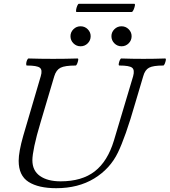

<svg xmlns="http://www.w3.org/2000/svg" viewBox="-20 -975 891 1008"><path d="M275 13Q182 13 130 -20Q78 -53 78 -131Q78 -154 84 -187Q90 -220 102 -262L194 -575Q204 -608 189 -619.5Q174 -631 121 -631Q117 -631 117.5 -640.5Q118 -650 122 -659Q126 -668 130 -668Q162 -667 194.5 -666.5Q227 -666 259 -666Q290 -666 322.5 -666.5Q355 -667 387 -668Q392 -668 390.5 -659Q389 -650 385 -640.5Q381 -631 377 -631Q321 -631 298 -619.5Q275 -608 265 -575L194 -336Q171 -260 160.5 -209.5Q150 -159 150 -134Q150 -79 190 -51Q230 -23 298 -23Q410 -23 477.5 -75.5Q545 -128 578 -237L679 -575Q688 -608 673.5 -619.5Q659 -631 607 -631Q602 -631 603.5 -640.5Q605 -650 609 -659Q613 -668 617 -668Q646 -667 675 -666.5Q704 -666 733 -666Q761 -666 790 -666.5Q819 -667 847 -668Q852 -668 850.5 -659Q849 -650 845 -640.5Q841 -631 837 -631Q784 -631 762.5 -619.5Q741 -608 732 -575L691 -437Q664 -343 641 -278Q618 -213 599 -174Q558 -89 474.5 -38Q391 13 275 13ZM403 -732Q381 -732 365.5 -747.5Q350 -763 350 -785Q350 -806 365.5 -821.5Q381 -837 403 -837Q425 -837 440.5 -821.5Q456 -806 456 -785Q456 -763 440.5 -747.5Q425 -732 403 -732ZM618 -732Q596 -732 580.5 -747.5Q565 -763 565 -785Q565 -806 580.5 -821.5Q596 -837 618 -837Q640 -837 655.5 -821.5Q671 -806 671 -785Q671 -763 655.5 -747.5Q640 -732 618 -732ZM382 -912Q378 -912 379.5 -923Q381 -934 385.5 -944.5Q390 -955 394 -955H685Q690 -955 688 -944.5Q686 -934 681 -923Q676 -912 671 -912Z"/></svg>

Font: Junicode SmExp
Style: Italic
Weight: 400
Width: 6
Italic angle: -11°
Designer: Peter S. Baker
Version: Version 2.205; ttfautohint (v1.8.4)